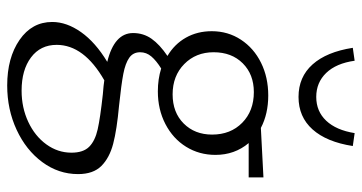

<svg xmlns="http://www.w3.org/2000/svg" viewBox="-250 -442 981 520"><g transform="rotate(90 240.0 -181.5)"><path d="M460 -365H367Q399 -327 399 -275Q399 -231 377 -195.5Q355 -160 315.5 -139.5Q276 -119 227 -119Q194 -119 165 -128Q144 -115 132.5 -101.5Q121 -88 121 -71Q121 -52 136 -41.5Q151 -31 179.5 -25.5Q208 -20 265 -14Q331 -8 369 2Q407 12 429 34Q451 56 451 97Q451 150 418.5 194Q386 238 331 263.5Q276 289 211 289Q136 289 87.5 255.5Q39 222 39 167Q39 128 66.5 89Q94 50 147 18Q69 -1 69 -52Q69 -80 84.5 -102Q100 -124 131 -145Q99 -164 81.5 -195Q64 -226 64 -265Q64 -309 87 -344Q110 -379 149.5 -398.5Q189 -418 238 -418Q288 -418 326 -398L460 -405ZM344 -266Q344 -316 312 -347.5Q280 -379 229 -379Q181 -379 151 -349Q121 -319 121 -270Q121 -222 153 -190.5Q185 -159 235 -159Q284 -159 314 -189Q344 -219 344 -266ZM235 30Q209 28 197 26Q101 81 101 155Q101 199 135 224.5Q169 250 225 250Q271 250 309.5 232Q348 214 370.5 183Q393 152 393 115Q393 83 377 67Q361 51 330 44Q299 37 235 30ZM109 -647 144 -652Q151 -602 177 -575Q203 -548 242 -548Q281 -548 306.5 -575Q332 -602 340 -652L375 -647Q364 -576 330 -538Q296 -500 242 -500Q188 -500 154 -538Q120 -576 109 -647Z"/></g></svg>

Font: Ysabeau Semilight
Style: Regular
Weight: 300
Designer: Christian Thalmann (Catharsis Fonts)
Version: Version 0.003